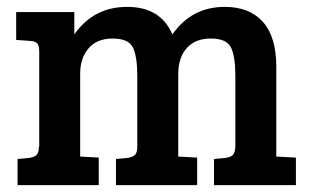

<svg xmlns="http://www.w3.org/2000/svg" viewBox="-20 -538 906 558"><path d="M27 -422V-503H196V-438Q252 -518 349.5 -518Q447 -518 481 -438Q537 -518 633 -518Q705 -518 744 -474.5Q783 -431 783 -344V-83L840 -80V0H602V-76L635 -79Q650 -81 656.5 -87.5Q663 -94 664 -111V-318Q664 -373 651.5 -399.5Q639 -426 593 -426Q547 -426 522.5 -398Q498 -370 498 -323V-83L553 -80V0H317V-76L350 -79Q365 -81 372 -87.5Q379 -94 379 -112V-318Q379 -373 366.5 -399.5Q354 -426 307.5 -426Q261 -426 237 -397Q213 -368 213 -325V-83L267 -80V0H31V-76L64 -79Q79 -81 86 -87.5Q93 -94 93 -112H94V-388Q94 -405 88.5 -411.5Q83 -418 69 -419Z"/></svg>

Font: Bree Serif
Style: Regular
Weight: 400
Designer: Veronika Burian, Jos Scaglione
Foundry: TypeTogether
Version: Version 1.002